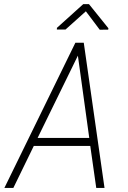

<svg xmlns="http://www.w3.org/2000/svg" viewBox="-20 -920 627 940"><path d="M421.9 -205.6 451.2 0H491.7L390.1 -710.9H349.1L1.5 0H45.4L145.5 -205.6ZM164.1 -244.6 361.3 -647.5 417 -244.6ZM510.7 -781.7 415.5 -899.9H387.7L258.8 -783.7L258.3 -775.4H300.8L400.4 -864.7L468.3 -774.4L509.8 -774.9Z"/></svg>

Font: Roboto Mono ExtraLight
Style: Italic
Weight: 250
Italic angle: -10°
Monospace: yes
Designer: Google
Version: Version 3.000